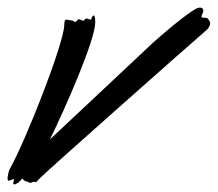

<svg xmlns="http://www.w3.org/2000/svg" viewBox="-100 -467 576 508"><path d="M455 -410C452 -413 452 -420 443 -420C434 -420 433 -421 433 -423C433 -425 435 -429 437 -434C437 -436 438 -437 438 -439C438 -443 435 -447 429 -447C428 -447 426 -446 424 -446C413 -444 361 -404 307 -356L32 -98C72 -179 152 -361 152 -408C152 -422 150 -426 148 -426C145 -426 142 -420 142 -417C142 -416 141 -415 140 -415C137 -415 133 -418 129 -418C127 -418 125 -417 124 -415C123 -413 121 -412 120 -412C116 -412 113 -416 109 -416C108 -416 106 -416 105 -414C102 -410 100 -409 99 -409C96 -409 94 -413 89 -413C85 -413 80 -415 76 -415C72 -415 70 -412 70 -400C68 -349 -32 -95 -73 -22C-78 -14 -78 -6 -80 3C-80 10 -79 11 -77 11C-73 11 -67 7 -64 7C-64 7 -63 7 -63 8C-63 11 -65 15 -65 17C-65 20 -64 21 -62 21C-61 21 -58 20 -55 18C-48 15 -43 6 -41 6H-40C-34 15 -31 11 -25 15C-23 16 -22 17 -20 17C-17 17 -14 14 -10 14C-8 14 -7 15 -6 15C-4 15 -2 13 6 4C20 -11 405 -352 447 -388C453 -393 456 -401 456 -406C456 -408 456 -409 455 -410Z"/></svg>

Font: Oregano
Style: Italic
Weight: 400
Italic angle: -12°
Designer: Astigmatic (AOETI)
Foundry: Astigmatic (AOETI)
Version: Version 1.000